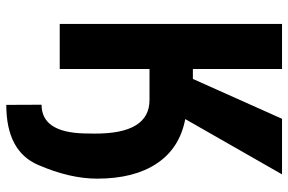

<svg xmlns="http://www.w3.org/2000/svg" viewBox="-174 -577 922 614"><g transform="rotate(90 287.0 -270.0)"><path d="M551.3 -119.6Q551.3 -32.2 507.3 69.3Q463.4 170.9 315.4 170.9L314.9 58.1Q403.3 58.1 406.7 -78.6L407.2 -111.3Q408.2 -287.1 299.8 -287.1H200.7V0H56.6V-710.9H200.7V-425.8H232.4L359.9 -710.9H537.6L360.8 -401.4Q453.6 -383.8 502.4 -311Q551.3 -238.3 551.3 -119.6Z"/></g></svg>

Font: RobotoCondensed-Bold
Style: Bold
Weight: 700
Designer: Google
Version: Version 2.001240; 2014